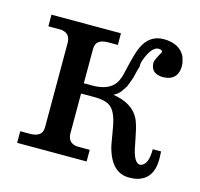

<svg xmlns="http://www.w3.org/2000/svg" viewBox="-80 -568 699 670"><g transform="rotate(15 270.0 -233.0)"><path d="M526 -74Q526 5 458 15Q449 16 440 16Q374 16 352 -76Q350 -86 341 -139Q331 -198 305 -213Q287 -224 253 -224H203V-81Q203 -45 238 -42Q239 -42 273 -42H283V0H32V-42H66Q106 -42 111 -68Q112 -74 112 -81V-382Q112 -418 77 -421Q76 -421 42 -421H32V-463H283V-421H249Q209 -421 204 -395Q203 -389 203 -382V-261H233Q295 -261 317 -297Q326 -312 331 -336Q348 -412 359 -433Q383 -482 433 -482Q490 -482 511 -441L517 -420Q518 -414 518 -408Q518 -364 481 -355L466 -353Q419 -353 419 -394Q419 -403 438 -436Q438 -445 424 -445Q403 -445 385 -405Q374 -381 376 -367Q374 -364 364 -322L352 -290L338 -269Q328 -256 313 -249Q385 -238 409 -188Q417 -170 423 -141L431 -102Q442 -37 466 -37Q495 -42 495 -101H525L526 -75Z"/></g></svg>

Font: cwTeXKai
Style: Medium
Weight: 500
Version: Version 1.17